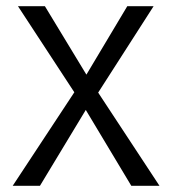

<svg xmlns="http://www.w3.org/2000/svg" viewBox="-20 -600 561 620"><path d="M21 0H109L257 -245L404 0H495L297 -301L476 -580H391L259 -359L125 -580H38L220 -302Z"/></svg>

Font: Charger Sport
Style: Nrw
Weight: 400
Designer: Jasper
Foundry: Cannot Into Space Fonts
Version: Version 1.1